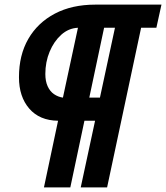

<svg xmlns="http://www.w3.org/2000/svg" viewBox="-20 -730 718 830"><path d="M62 -396Q62 -492 102.5 -562Q143 -632 217 -671Q291 -710 392 -710H678L656 -610H590L443 80H329L391 -208H345L284 80H170L231 -208Q151 -209 106.5 -260.5Q62 -312 62 -396ZM176 -410Q176 -379 186 -357Q196 -335 213.5 -323Q231 -311 252 -308L317 -610Q276 -608 244.5 -579.5Q213 -551 194.5 -506.5Q176 -462 176 -410ZM477 -610H430L366 -308H412Z"/></svg>

Font: Raleway Thin
Style: Bold Italic
Weight: 700
Italic angle: -12°
Version: Version 4.026